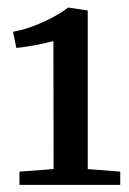

<svg xmlns="http://www.w3.org/2000/svg" viewBox="-20 -926 352 523"><path d="M126 -465.5 125.5 -814Q116 -811.5 96.8 -807.2Q77.5 -803 57.2 -799.8Q37 -796.5 24.5 -795.5L15.5 -839.5Q44 -844.5 72.5 -855.5Q101 -866.5 125.5 -879.8Q150 -893 165.5 -905.5L219 -897.5V-465.5L307.5 -458.5V-422.5H33V-458.5Z"/></svg>

Font: Merriweather 48pt Medium
Style: Regular
Weight: 500
Version: Version 2.100